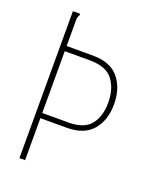

<svg xmlns="http://www.w3.org/2000/svg" viewBox="-121 -694 617 765"><g transform="rotate(20 187.5 -311.5)"><path d="M55 0V-623H85Q86 -622 86 -620Q86 -617 82.5 -611.5Q79 -606 79 -597V-484H191Q265 -484 300.5 -441Q336 -398 336 -330Q336 -262 300 -220Q264 -178 190 -178H79V0ZM79 -200H190Q256 -200 284 -235Q312 -270 312 -328Q312 -387 283.5 -424.5Q255 -462 185 -462H79Z"/></g></svg>

Font: Inconsolata Condensed ExtraLight
Style: Regular
Weight: 200
Width: 3
Monospace: yes
Designer: Raph Levien, Cyreal, Brenton Simpson
Foundry: Raph Levien, Cyreal, Google
Version: Version 3.100; ttfautohint (v1.8.4.7-5d5b)